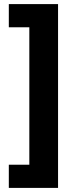

<svg xmlns="http://www.w3.org/2000/svg" viewBox="-20 -750 365 936"><path d="M23 53H123V-617H23V-730H263V166H23Z"/></svg>

Font: Noto Sans Cherokee ExtraBold
Style: Regular
Weight: 800
Designer: Monotype Design Team
Foundry: Monotype Imaging Inc.
Version: Version 2.001; ttfautohint (v1.8.4.7-5d5b)